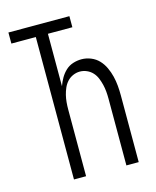

<svg xmlns="http://www.w3.org/2000/svg" viewBox="-111 -812 722 888"><g transform="rotate(-15 250.0 -367.5)"><path d="M132 0V-682H15V-735H307V-682H190V-431Q197 -451 207.5 -469Q218 -487 233 -501Q248 -515 268 -521.5Q288 -528 309 -528Q332 -528 354 -519Q376 -510 391.5 -493.5Q407 -477 417 -455.5Q427 -434 432.5 -411.5Q438 -389 440 -366Q442 -343 442 -320V0H383V-320Q383 -337 381.5 -354Q380 -371 376 -387.5Q372 -404 365.5 -420Q359 -436 347.5 -448.5Q336 -461 320 -468Q304 -475 287 -475Q270 -475 254 -468Q238 -461 226.5 -448.5Q215 -436 208 -420Q201 -404 197 -387.5Q193 -371 191.5 -354Q190 -337 190 -320V0Z"/></g></svg>

Font: Iosevka Fixed Light
Style: Regular
Weight: 300
Monospace: yes
Designer: Belleve Invis
Foundry: Belleve Invis
Version: Version 32.3.0